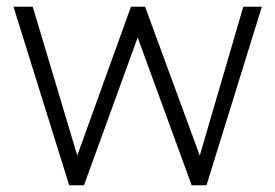

<svg xmlns="http://www.w3.org/2000/svg" viewBox="-20 -540 816 569"><path d="M756 -520 592 9H548L388 -429L229 9H185L20 -520H77L209 -79L368 -520H410L572 -79L701 -520Z"/></svg>

Font: Martel Sans ExtraLight
Style: Regular
Weight: 275
Designer: Dan Reynolds and Mathieu Réguer
Foundry: Dan Reynolds and Mathieu Réguer
Version: Version 1.002; ttfautohint (v1.1) -l 5 -r 5 -G 72 -x 0 -D la